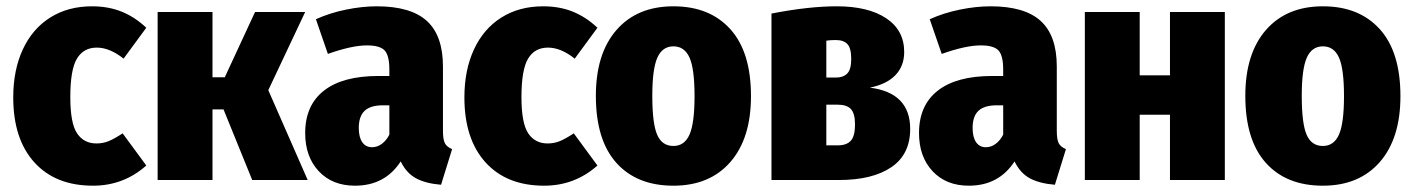

<svg xmlns="http://www.w3.org/2000/svg" viewBox="-20 -571 4484 609"><path d="M444 -483 372 -385Q328 -420 287 -420Q245 -420 224 -385Q203 -350 203 -263Q203 -180 224.5 -148Q246 -116 286 -116Q307 -116 325 -123.5Q343 -131 369 -148L444 -46Q372 18 275 18Q156 18 89 -56Q22 -130 22 -262Q22 -349 52.5 -414.5Q83 -480 139.5 -515.5Q196 -551 272 -551Q324 -551 366 -534Q408 -517 444 -483Z M948 -533 831 -285 956 0H780L689 -224H654V0H480V-533H654V-326H693L789 -533Z M1414 -98 1379 15Q1330 11 1299.5 -5.5Q1269 -22 1251 -59Q1201 18 1106 18Q1034 18 991 -28Q948 -74 948 -149Q948 -237 1007.5 -283.5Q1067 -330 1180 -330H1215V-350Q1215 -395 1200 -411Q1185 -427 1144 -427Q1096 -427 1020 -400L982 -510Q1026 -530 1077.5 -540.5Q1129 -551 1175 -551Q1283 -551 1334 -504.5Q1385 -458 1385 -360V-156Q1385 -129 1391 -117Q1397 -105 1414 -98ZM1215 -144V-237H1195Q1155 -237 1136.5 -219.5Q1118 -202 1118 -165Q1118 -136 1129 -120Q1140 -104 1160 -104Q1177 -104 1191.5 -115Q1206 -126 1215 -144Z M1875 -483 1803 -385Q1759 -420 1718 -420Q1676 -420 1655 -385Q1634 -350 1634 -263Q1634 -180 1655.5 -148Q1677 -116 1717 -116Q1738 -116 1756 -123.5Q1774 -131 1800 -148L1875 -46Q1803 18 1706 18Q1587 18 1520 -56Q1453 -130 1453 -262Q1453 -349 1483.5 -414.5Q1514 -480 1570.5 -515.5Q1627 -551 1703 -551Q1755 -551 1797 -534Q1839 -517 1875 -483Z M2362 -266Q2362 -132 2296.5 -57Q2231 18 2116 18Q2000 18 1935 -54.5Q1870 -127 1870 -267Q1870 -401 1935.5 -476Q2001 -551 2116 -551Q2231 -551 2296.5 -478.5Q2362 -406 2362 -266ZM2049 -267Q2049 -179 2064.5 -143.5Q2080 -108 2116 -108Q2151 -108 2167 -144Q2183 -180 2183 -266Q2183 -353 2167 -388.5Q2151 -424 2116 -424Q2081 -424 2065 -388Q2049 -352 2049 -267Z M2867 -162Q2867 -81 2807 -40.5Q2747 0 2641 0H2427V-528Q2545 -551 2634 -551Q2734 -551 2791 -513Q2848 -475 2848 -406Q2848 -362 2820.5 -333Q2793 -304 2739 -293Q2867 -277 2867 -162ZM2601 -442V-325H2631Q2655 -325 2667.5 -338Q2680 -351 2680 -384Q2680 -418 2668 -431Q2656 -444 2631 -444Q2613 -444 2601 -442ZM2692 -176Q2692 -211 2679 -225Q2666 -239 2637 -239H2601V-110H2638Q2665 -110 2678.5 -124.5Q2692 -139 2692 -176Z M3361 -98 3326 15Q3277 11 3246.5 -5.5Q3216 -22 3198 -59Q3148 18 3053 18Q2981 18 2938 -28Q2895 -74 2895 -149Q2895 -237 2954.5 -283.5Q3014 -330 3127 -330H3162V-350Q3162 -395 3147 -411Q3132 -427 3091 -427Q3043 -427 2967 -400L2929 -510Q2973 -530 3024.5 -540.5Q3076 -551 3122 -551Q3230 -551 3281 -504.5Q3332 -458 3332 -360V-156Q3332 -129 3338 -117Q3344 -105 3361 -98ZM3162 -144V-237H3142Q3102 -237 3083.5 -219.5Q3065 -202 3065 -165Q3065 -136 3076 -120Q3087 -104 3107 -104Q3124 -104 3138.5 -115Q3153 -126 3162 -144Z M3691 0V-207H3595V0H3421V-533H3595V-332H3691V-533H3865V0Z M4422 -266Q4422 -132 4356.5 -57Q4291 18 4176 18Q4060 18 3995 -54.5Q3930 -127 3930 -267Q3930 -401 3995.5 -476Q4061 -551 4176 -551Q4291 -551 4356.5 -478.5Q4422 -406 4422 -266ZM4109 -267Q4109 -179 4124.5 -143.5Q4140 -108 4176 -108Q4211 -108 4227 -144Q4243 -180 4243 -266Q4243 -353 4227 -388.5Q4211 -424 4176 -424Q4141 -424 4125 -388Q4109 -352 4109 -267Z"/></svg>

Font: Fira Sans Condensed ExtraBold
Style: Regular
Weight: 800
Width: 3
Designer: Carrois Corporate & Edenspiekermann AG
Foundry: Carrois Corporate GbR & Edenspiekermann AG
Version: Version 4.203